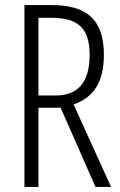

<svg xmlns="http://www.w3.org/2000/svg" viewBox="-20 -734 473 754"><path d="M184 -714H76V0H131V-311H218L355 0H416L269 -324C351 -352 388 -416 388 -519C388 -658 319 -714 184 -714ZM183 -664C289 -664 332 -621 332 -518C332 -407 282 -359 200 -359H131V-664Z"/></svg>

Font: Noto Sans Myanmar UI ExtraCondensed Light
Style: Regular
Weight: 300
Width: 2
Designer: Monotype Design Team
Foundry: Monotype Imaging Inc.
Version: Version 2.103